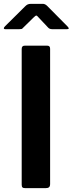

<svg xmlns="http://www.w3.org/2000/svg" viewBox="-34 -980 378 1000"><path d="M213 -742H94C84 -742 79 -736.3 79 -725V-18C79 -11.3 80.3 -6.7 83 -4C85.7 -1.3 91 0 99 0H203C211.7 0 217.8 -1.7 221.5 -5C225.2 -8.3 227 -14 227 -22V-726C227 -736.7 222.3 -742 213 -742ZM168 -888 217 -836C221.7 -830.7 228.7 -828 238 -828H315C321 -828 324 -829.3 324 -832C324 -834.7 321.7 -838.3 317 -843L212 -949C204.7 -956.3 197 -960 189 -960H128C120.7 -960 114.8 -959 110.5 -957C106.2 -955 102 -952 98 -948L-8 -843C-12 -839 -14 -835.7 -14 -833C-14 -829.7 -11.3 -828 -6 -828H66C72 -828 76.2 -828.3 78.5 -829C80.8 -829.7 83.7 -832 87 -836L140 -888C147.3 -895.3 152.3 -899 155 -899C157.7 -899 162 -895.3 168 -888Z"/></svg>

Font: Libre Franklin SemiBold
Style: Regular
Weight: 600
Designer: Pablo Impallari, Rodrigo Fuenzalida
Foundry: Impallari Type
Version: Version 1.002; ttfautohint (v1.5)